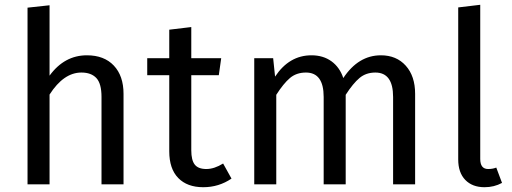

<svg xmlns="http://www.w3.org/2000/svg" viewBox="-20 -770 2137 802"><path d="M343 -539Q415 -539 455.5 -496Q496 -453 496 -378V0H404V-365Q404 -421 382.5 -444Q361 -467 320 -467Q246 -467 187 -375V0H95V-738L187 -748V-454Q249 -539 343 -539Z M912 -87 947 -24Q894 12 829 12Q762 12 724.5 -26.5Q687 -65 687 -138V-456H595V-527H687V-646L779 -657V-527H904L894 -456H779V-142Q779 -101 793.5 -82.5Q808 -64 842 -64Q875 -64 912 -87Z M1571 -539Q1636 -539 1675 -495.5Q1714 -452 1714 -378V0H1622V-365Q1622 -467 1548 -467Q1509 -467 1482 -444.5Q1455 -422 1424 -374V0H1332V-365Q1332 -467 1258 -467Q1218 -467 1191 -444Q1164 -421 1134 -374V0H1042V-527H1121L1129 -450Q1188 -539 1281 -539Q1330 -539 1364.5 -514Q1399 -489 1414 -444Q1477 -539 1571 -539Z M2004 12Q1953 12 1923.5 -18.5Q1894 -49 1894 -104V-739L1986 -750V-106Q1986 -64 2019 -64Q2038 -64 2053 -70L2077 -6Q2044 12 2004 12Z"/></svg>

Font: Fira Sans
Style: Regular
Weight: 400
Designer: Carrois Corporate & Edenspiekermann AG
Foundry: Carrois Corporate GbR & Edenspiekermann AG
Version: Version 4.106;PS 004.106;hotconv 1.0.70;makeotf.lib2.5.58329